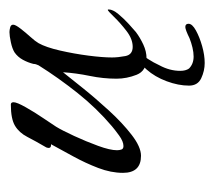

<svg xmlns="http://www.w3.org/2000/svg" viewBox="-44 -286 463 416"><g transform="rotate(-90 188.0 -77.5)"><path d="M270 8Q243 8 234.5 -13.5Q226 -35 226 -57Q226 -86 232 -115Q238 -144 240 -173Q228 -158 206 -130.5Q184 -103 157 -73.5Q130 -44 104 -24Q78 -4 59 -4Q22 -4 22 -43Q22 -69 32.5 -96.5Q43 -124 57.5 -150.5Q72 -177 84 -199H82Q76 -199 76 -204Q76 -206 76.5 -207Q77 -208 77 -209Q91 -233 100 -250.5Q109 -268 124 -277Q139 -286 170 -286Q175 -286 175 -280Q175 -273 164 -253.5Q153 -234 140 -215Q127 -196 122 -188Q114 -175 102 -149Q90 -123 80.5 -97Q71 -71 71 -56Q71 -51 72.5 -46.5Q74 -42 80 -42Q90 -42 103 -51.5Q116 -61 123 -67Q162 -100 195 -141.5Q228 -183 255 -226Q258 -232 258 -237Q261 -249 267 -260Q273 -271 283 -278Q291 -283 305 -286Q319 -289 327 -289Q331 -289 337 -287.5Q343 -286 343 -281Q343 -276 334.5 -265Q326 -254 316.5 -243.5Q307 -233 303 -226Q294 -210 287 -179.5Q280 -149 276 -118Q272 -87 272 -67Q272 -54 275 -38Q278 -22 295 -22Q312 -22 329.5 -35.5Q347 -49 360 -62.5Q373 -76 375 -76Q376 -76 376 -74Q376 -65 366 -53Q356 -41 344.5 -30.5Q333 -20 327 -15Q315 -6 300 1Q285 8 270 8ZM260 134Q243 134 227 126.5Q211 119 211 100Q211 77 220.5 51.5Q230 26 246 8Q262 -10 280 -10L283 -8Q276 0 268.5 11.5Q261 23 255 36Q243 58 243 81Q243 93 248 100Q258 110 274 110Q283 110 293.5 107.5Q304 105 314 101Q322 97 328.5 94.5Q335 92 338 92Q345 92 345 99Q345 107 330.5 115Q316 123 296.5 128.5Q277 134 260 134Z"/></g></svg>

Font: Bonheur Royale
Style: Regular
Weight: 400
Designer: Robert E. Leuschke
Foundry: Robert E. Leuschke
Version: Version 1.010; ttfautohint (v1.8.3)